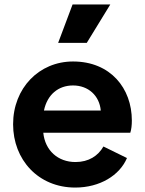

<svg xmlns="http://www.w3.org/2000/svg" viewBox="-20 -833 652 865"><path d="M319 12C430 12 519 -43 552 -121L446 -173C422 -131 380 -103 320 -103C241 -103 183 -155 175 -235H567C572 -250 574 -270 574 -290C574 -435 478 -556 309 -556C156 -556 39 -436 39 -273C39 -114 152 12 319 12ZM178 -335C193 -407 243 -448 309 -448C378 -448 428 -402 434 -335ZM242 -640H371L477 -813H307Z"/></svg>

Font: Mluvka
Style: Bold
Weight: 700
Designer: Modified by Jiří Krblich, Original typeface by Gumpita Rahayu
Foundry: Gumpita Rahayu & Jiří Krblich
Version: Version 2.000;Glyphs 3.1.1 (3134)